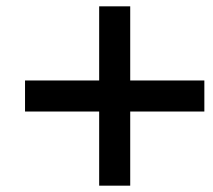

<svg xmlns="http://www.w3.org/2000/svg" viewBox="-20 -645 671 606"><path d="M625 -391H391V-625H293V-391H59V-293H293V-59H391V-293H625Z"/></svg>

Font: Orkun
Style: Regular
Weight: 400
Designer: Emir Sar√Ñ¬±, Erk Yurtsever
Foundry: Emir Sar√Ñ¬±
Version: Version 1.000;PS 001.001;hotconv 1.0.56